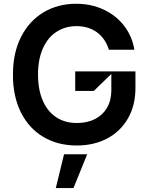

<svg xmlns="http://www.w3.org/2000/svg" viewBox="-20 -757 784 1012"><path d="M48.3 -362.9Q47.9 -477.6 90.9 -562.3Q133.9 -647 209.7 -692.1Q285.5 -737.2 381.4 -737.2Q460.6 -737.2 526.3 -706.5Q592 -675.8 634.4 -620.7Q676.8 -565.7 688.2 -495H554Q535.5 -554 491.5 -586.5Q447.4 -619 382.8 -619.3Q323.5 -619 277.5 -589.1Q231.5 -559.3 206 -501.8Q180.4 -444.2 180.4 -364.3Q180.4 -283.4 205.8 -225.7Q231.2 -168 277.7 -138.1Q324.2 -108.3 385.7 -108.7Q439.6 -108.7 480.3 -129.3Q521 -149.9 543.5 -188Q566.1 -226.2 566.8 -277.7V-367.2L474.4 -277.7H376.4V-380.7H693.9V-293.3Q693.9 -201.3 654.3 -132.6Q614.7 -63.9 544.7 -27Q474.8 9.9 384.9 9.9Q284.8 9.9 208.5 -35.3Q132.1 -80.6 90 -165.1Q47.9 -249.6 48.3 -362.9ZM367.2 234.4H274.1L317.5 56.1H439.6Z"/></svg>

Font: Riot Sans
Style: Bold
Weight: 600
Designer: Rasmus Andersson
Foundry: rsms
Version: Version 4.001